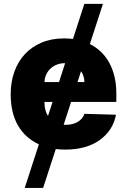

<svg xmlns="http://www.w3.org/2000/svg" viewBox="-20 -747 647 972"><path d="M34.1 -270.6Q34.1 -331.3 52.4 -383Q70.7 -434.7 105.3 -472.3Q139.9 -509.9 190.2 -531.2Q240.4 -552.6 304.7 -552.6Q316.1 -552.6 327.2 -551.8Q338.4 -551.1 349.4 -549.7L407 -727.3H501.1L435 -524.1Q465.9 -508.5 490.8 -484.9Q515.6 -461.3 532.8 -429.9Q550.1 -398.4 559.5 -359.6Q568.9 -320.7 568.9 -274.1V-230.8H339.8L302.2 -115.4Q305 -115.1 307.7 -115.1Q310.4 -115.1 313.2 -115.1Q347.7 -115.1 372.7 -129.4Q397.7 -143.8 407.7 -170.8L567.1 -166.2Q552.2 -86.3 484.7 -38Q417.3 10.3 310 10.3Q297.6 10.3 285.7 9.6Q273.8 8.9 262.4 7.5L198.2 204.5H105.1L176.8 -16.3Q107.2 -48.7 70.7 -112.4Q34.1 -176.1 34.1 -270.6ZM205.3 -331.7H278.8L309.7 -427.2H308.2Q287.6 -427.2 269.2 -420.3Q250.7 -413.4 236.7 -400.7Q222.7 -388.1 214.3 -370.6Q206 -353 205.3 -331.7ZM205.3 -226.2Q205.3 -187.1 223 -159.8L246.1 -230.8H205.3ZM407.3 -331.7Q406.6 -362.9 390.3 -386.7L372.5 -331.7Z"/></svg>

Font: Inter P Extra Bold
Style: Regular
Weight: 800
Designer: Rasmus Andersson
Foundry: rsms
Version: Version 3.018;git-588b23468